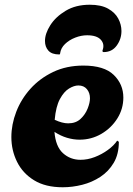

<svg xmlns="http://www.w3.org/2000/svg" viewBox="-20 -784 561 811"><path d="M245 7Q172 7 124 -22.5Q76 -52 52 -100.5Q28 -149 28 -205Q28 -258 48.5 -311.5Q69 -365 108.5 -409Q148 -453 204.5 -480Q261 -507 332 -507Q420 -507 460.5 -467.5Q501 -428 501 -372Q501 -324 475.5 -283.5Q450 -243 408 -218.5Q366 -194 316 -194Q290 -194 263 -202Q236 -210 210 -227Q215 -165 246 -137Q277 -109 320 -109Q350 -109 380 -120.5Q410 -132 435.5 -150.5Q461 -169 475 -190L482 -185Q482 -133 460.5 -96.5Q439 -60 404 -37Q369 -14 327.5 -3.5Q286 7 245 7ZM268 -263Q300 -263 320 -281.5Q340 -300 350 -325Q360 -350 360 -369Q360 -392 347 -407.5Q334 -423 311 -423Q293 -423 271.5 -410Q250 -397 233 -365.5Q216 -334 211 -278Q243 -263 268 -263ZM230 -554Q199 -554 184.5 -570Q170 -586 170 -611Q170 -642 192.5 -677.5Q215 -713 257.5 -738.5Q300 -764 359 -764Q407 -764 436.5 -747.5Q466 -731 479.5 -705.5Q493 -680 493 -653Q493 -619 473 -591.5Q453 -564 418 -564Q412 -564 413 -571Q423 -597 406 -616Q389 -635 348 -635Q323 -635 297.5 -625Q272 -615 254.5 -598Q237 -581 234 -559Q234 -554 230 -554Z"/></svg>

Font: Agbalumo
Style: Regular
Weight: 400
Designer: Raphael Alegbeleye
Foundry: Sorkin Type Co.
Version: Version 1.000; ttfautohint (v1.8.4)